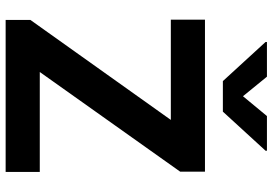

<svg xmlns="http://www.w3.org/2000/svg" viewBox="-163 -804 967 681"><g transform="rotate(90 320.5 -463.5)"><path d="M50.8 -87.9 405.3 -585.9H49.8V-707H588.9V-619.1L235.4 -121.1H589.8V0H50.8ZM321.3 -841.8 391.6 -926.8H514.6V-921.9L376 -770.5H267.6L128.9 -921.9V-926.8H252Z"/></g></svg>

Font: Pretendard GOV
Style: Bold
Weight: 700
Designer: Base glyphs from Inter by Rasmus Andersson; Hangeul glyphs from Noto Sans CJK(Source Han Sans) by Jang Soo-young and Kan
Foundry: Kil Hyung-jin
Version: Version 1.309